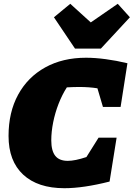

<svg xmlns="http://www.w3.org/2000/svg" viewBox="-20 -978 704 1011"><path d="M319 13Q179 13 102 -58.5Q25 -130 25 -262Q25 -387 75.5 -479.5Q126 -572 218 -623Q310 -674 433 -674Q480 -674 536.5 -666.5Q593 -659 651 -645L615 -415H522L493 -513Q449 -520 398 -520Q383 -520 366.5 -519.5Q350 -519 332 -518Q307 -479 288.5 -431.5Q270 -384 260 -334Q250 -284 250 -239Q250 -184 271 -157.5Q292 -131 337 -131Q375 -131 435 -151L499 -253H594L557 -22Q419 13 319 13ZM375 -722 264 -887 350 -958 458 -860 600 -958 664 -887 511 -722Z"/></svg>

Font: Piazzolla SC Black
Style: Italic
Weight: 900
Italic angle: -11.3°
Designer: Juan Pablo del Peral
Foundry: Huerta Tipografica
Version: Version 1.330